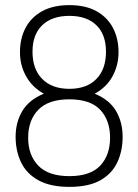

<svg xmlns="http://www.w3.org/2000/svg" viewBox="-20 -718 541 750"><path d="M251 12Q177 12 130.5 -13.5Q84 -39 62.5 -83.5Q41 -128 41 -184Q41 -240 67 -284Q93 -328 151 -352Q106 -377 82 -420Q58 -463 58 -514Q58 -568 80 -609.5Q102 -651 145 -674.5Q188 -698 251 -698Q314 -698 356.5 -674.5Q399 -651 421 -609.5Q443 -568 443 -514Q443 -463 419.5 -420Q396 -377 350 -352Q408 -328 433.5 -284Q459 -240 459 -184Q459 -128 438 -83.5Q417 -39 371.5 -13.5Q326 12 251 12ZM251 -30Q333 -30 371.5 -71Q410 -112 410 -180Q410 -248 371.5 -289Q333 -330 251 -330Q169 -330 129.5 -289Q90 -248 90 -180Q90 -112 129.5 -71Q169 -30 251 -30ZM251 -371Q319 -371 356.5 -409.5Q394 -448 394 -516Q394 -583 356.5 -619.5Q319 -656 251 -656Q183 -656 145 -619.5Q107 -583 107 -516Q107 -448 145 -409.5Q183 -371 251 -371Z"/></svg>

Font: Archivo SemiCondensed Thin
Style: Regular
Weight: 250
Width: 4
Designer: Hector Gatti
Foundry: Omnibus-Type
Version: Version 2.001